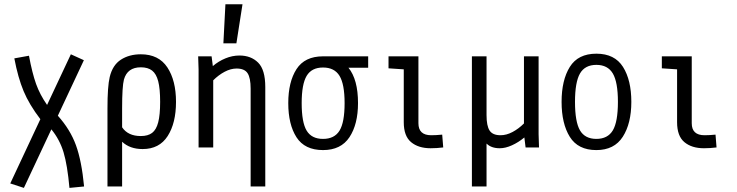

<svg xmlns="http://www.w3.org/2000/svg" viewBox="-20 -708 3540 922"><path d="M313.5 194.3Q303.7 85 285.2 23.4Q266.6 -38.1 226.6 -86.9L94.7 194.3L29.3 172.9L173.8 -135.7Q120.1 -206.1 93.3 -270.5Q66.4 -335 48.8 -427.7L119.1 -440.4Q134.8 -356.4 153.3 -304.7Q171.9 -252.9 206.1 -204.1L320.3 -447.3L382.8 -418.9L257.8 -152.3Q317.4 -85.9 344.7 -10.7Q372.1 64.5 383.8 187.5Z M825.2 -218.8Q825.2 -117.2 785.2 -54.7Q745.1 7.8 665 7.8Q603.5 7.8 566.4 -27.3V187.5H496.1V-187.5Q496.1 -293 506.8 -337.9Q520.5 -395.5 560.5 -421.4Q600.6 -447.3 656.2 -447.3Q742.2 -447.3 783.7 -384.3Q825.2 -321.3 825.2 -218.8ZM749 -218.8Q749 -282.2 739.7 -317.9Q730.5 -353.5 710.4 -369.1Q690.4 -384.8 656.2 -384.8Q591.8 -384.8 575.2 -326.2Q566.4 -293 566.4 -187.5V-96.7Q594.7 -54.7 656.2 -54.7Q690.4 -54.7 710.4 -69.8Q730.5 -85 739.7 -120.6Q749 -156.2 749 -218.8Z M1253.9 -290V187.5H1183.6V-282.2Q1183.6 -334 1168.9 -356.4Q1154.3 -378.9 1116.2 -378.9Q1087.9 -378.9 1058.6 -363.3Q1029.3 -347.7 1003.9 -322.3V0H933.6V-374L931.6 -437.5H996.1L1002 -390.6Q1029.3 -414.1 1062.5 -427.7Q1095.7 -441.4 1129.9 -441.4Q1185.5 -441.4 1219.7 -407.2Q1253.9 -373 1253.9 -290ZM1144.5 -687.5 1115.2 -500H1052.7L1062.5 -687.5Z M1748 -382.8H1653.3Q1699.2 -326.2 1699.2 -212.9Q1699.2 -111.3 1658.2 -49.3Q1617.2 12.7 1531.2 12.7Q1443.4 12.7 1403.8 -48.8Q1364.3 -110.4 1364.3 -212.9Q1364.3 -314.5 1403.8 -376Q1443.4 -437.5 1531.2 -437.5H1748ZM1634.8 -212.9Q1634.8 -303.7 1610.4 -343.8Q1585.9 -383.8 1531.2 -383.8Q1476.6 -383.8 1452.6 -343.8Q1428.7 -303.7 1428.7 -212.9Q1428.7 -120.1 1452.6 -80.6Q1476.6 -41 1531.2 -41Q1585.9 -41 1610.4 -80.6Q1634.8 -120.1 1634.8 -212.9Z M1989.3 -116.2Q1989.3 -58.6 2050.8 -58.6Q2074.2 -58.6 2103.5 -61.5L2108.4 0Q2078.1 3.9 2047.9 3.9Q1989.3 3.9 1954.1 -25.4Q1918.9 -54.7 1918.9 -121.1V-375L1845.7 -379.9V-437.5H1989.3Z M2503.9 0 2498 -47.9Q2469.7 -24.4 2438.5 -10.3Q2407.2 3.9 2379.9 3.9Q2338.9 3.9 2316.4 -18.6V187.5H2246.1V-437.5H2316.4V-155.3Q2316.4 -103.5 2331.1 -81.1Q2345.7 -58.6 2383.8 -58.6Q2412.1 -58.6 2441.4 -74.2Q2470.7 -89.8 2496.1 -115.2V-437.5H2566.4V-63.5L2568.4 0Z M2676.8 -218.8Q2676.8 -323.2 2716.3 -386.7Q2755.9 -450.2 2843.8 -450.2Q2931.6 -450.2 2971.7 -386.7Q3011.7 -323.2 3011.7 -218.8Q3011.7 -115.2 2970.7 -51.3Q2929.7 12.7 2843.8 12.7Q2755.9 12.7 2716.3 -50.8Q2676.8 -114.3 2676.8 -218.8ZM2947.3 -218.8Q2947.3 -313.5 2922.9 -355Q2898.4 -396.5 2843.8 -396.5Q2789.1 -396.5 2765.1 -355Q2741.2 -313.5 2741.2 -218.8Q2741.2 -123 2765.1 -82Q2789.1 -41 2843.8 -41Q2898.4 -41 2922.9 -82Q2947.3 -123 2947.3 -218.8Z M3301.8 -116.2Q3301.8 -58.6 3363.3 -58.6Q3386.7 -58.6 3416 -61.5L3420.9 0Q3390.6 3.9 3360.4 3.9Q3301.8 3.9 3266.6 -25.4Q3231.4 -54.7 3231.4 -121.1V-375L3158.2 -379.9V-437.5H3301.8Z"/></svg>

Font: Sudo Light
Style: Regular
Weight: 300
Monospace: yes
Designer: Jens Kutilek
Foundry: Jens Kutilek
Version: Version 0.040